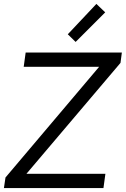

<svg xmlns="http://www.w3.org/2000/svg" viewBox="-76 -960 644 980"><path d="M416 -940 270 -785 310 -746 461 -897ZM55 -692 45 -619H430L-48 -54L-56 0H452L462 -73H59L539 -639L546 -692Z"/></svg>

Font: Cantarell
Style: Oblique
Weight: 400
Italic angle: -8°
Designer: Dave Crossland
Version: Version 0.024